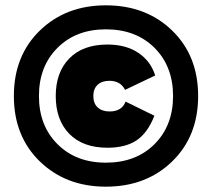

<svg xmlns="http://www.w3.org/2000/svg" viewBox="-20 -690 795 720"><path d="M377 10Q227 10 129.5 -84.5Q32 -179 32 -330Q32 -481 129.5 -575.5Q227 -670 377 -670Q528 -670 625.5 -575.5Q723 -481 723 -330Q723 -179 625.5 -84.5Q528 10 377 10ZM377 -80Q490 -80 559.5 -149.5Q629 -219 629 -330Q629 -441 559.5 -510.5Q490 -580 377 -580Q265 -580 195.5 -510.5Q126 -441 126 -330Q126 -219 195.5 -149.5Q265 -80 377 -80ZM383 -136Q291 -136 240 -188Q189 -240 189 -330Q189 -419 240 -471Q291 -523 383 -523Q452 -523 498.5 -492Q545 -461 562 -407L449 -353Q432 -387 390 -387Q362 -387 346 -372Q330 -357 330 -330Q330 -302 346.5 -287Q363 -272 391 -272Q437 -272 451 -309L559 -256Q534 -192 492.5 -164Q451 -136 383 -136Z"/></svg>

Font: Elaine Sans ExtraBold
Style: Regular
Weight: 800
Designer: Wei Huang
Foundry: Wei Huang
Version: Version 2.001;December 24, 2019;FontCreator 12.0.0.2547 64-b